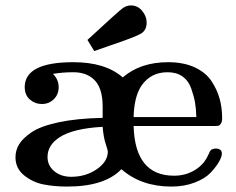

<svg xmlns="http://www.w3.org/2000/svg" viewBox="-20 -682 870 707"><path d="M302 -535Q420 -644 432 -652Q446 -662 462 -662Q487 -662 503.5 -642Q520 -622 520 -599Q520 -571 499.5 -558.5Q479 -546 390 -516Q351 -502 327 -494ZM37 -103Q37 -128 50 -150Q63 -172 95.5 -194.5Q128 -217 195 -231.5Q262 -246 358 -248V-290Q358 -361 324 -391Q296 -416 250 -416Q211 -416 175 -410Q196 -389 196 -361Q196 -334 178 -316.5Q160 -299 134 -299Q109 -299 90 -315.5Q71 -332 71 -362Q72 -453 250 -453Q368 -453 432 -397Q497 -453 599 -453Q656 -453 697 -434Q738 -415 759 -383Q780 -351 789 -317.5Q798 -284 798 -247Q798 -234 793.5 -227Q789 -220 783.5 -219Q778 -218 767 -218H472Q477 -35 621 -35Q664 -35 698 -56Q732 -77 747 -112Q748 -113 749 -115.5Q750 -118 750.5 -119.5Q751 -121 752 -123Q753 -125 754 -126Q755 -127 756.5 -129Q758 -131 759.5 -131.5Q761 -132 763.5 -133Q766 -134 768.5 -134.5Q771 -135 774 -135Q797 -135 797 -116Q797 -105 786.5 -86.5Q776 -68 756 -46.5Q736 -25 697.5 -10Q659 5 611 5Q500 5 427 -59Q366 5 227 5Q179 5 139.5 -3Q100 -11 68.5 -36.5Q37 -62 37 -103ZM155 -104Q155 -72 180 -51.5Q205 -31 242 -31Q296 -31 336.5 -59Q377 -87 377 -124Q377 -129 369 -153Q361 -177 358 -215Q250 -209 200 -177Q155 -148 155 -104ZM472 -251H703Q702 -283 698 -305.5Q694 -328 684 -356.5Q674 -385 652 -400.5Q630 -416 597 -416Q536 -416 502 -368Q474 -328 472 -251Z"/></svg>

Font: CMU Serif
Style: Bold
Weight: 700
Version: Version 0.7.0